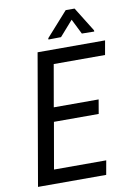

<svg xmlns="http://www.w3.org/2000/svg" viewBox="-98 -968 710 1029"><g transform="rotate(-10 257.0 -453.5)"><path d="M411.6 -328.6H168L124 -76.7H408.2L394.5 0H23.4L146.5 -710.9H513.7L500 -633.8H220.7L180.7 -405.3H424.8ZM464.8 -774.4V-767.6L397.5 -768.6L356.4 -851.1L284.2 -769L215.8 -768.1V-774.9L334 -907.2H382.3Z"/></g></svg>

Font: MAUL Condensed Italic
Style: Condenced Regular Italic
Weight: 400
Italic angle: -12°
Designer: MAUL
Version: Version 1.0; 2020; ttfautohint (v1.8.3)